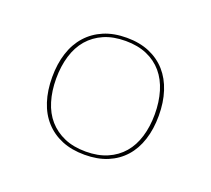

<svg xmlns="http://www.w3.org/2000/svg" viewBox="-65 -786 496 452"><g transform="rotate(20 183.5 -559.5)"><path d="M184 -706Q216 -706 240.8 -695.5Q265.5 -685 282.5 -665.8Q299.5 -646.5 308.2 -619.5Q317 -592.5 317 -559Q317 -525.5 308.2 -498.5Q299.5 -471.5 282.5 -452.5Q265.5 -433.5 240.8 -423.2Q216 -413 184 -413Q151.5 -413 126.8 -423.2Q102 -433.5 84.8 -452.5Q67.5 -471.5 58.8 -498.5Q50 -525.5 50 -559Q50 -592.5 58.8 -619.5Q67.5 -646.5 84.8 -665.8Q102 -685 126.8 -695.5Q151.5 -706 184 -706ZM184 -421Q214.5 -421 237.5 -431Q260.5 -441 276 -459Q291.5 -477 299.2 -502.5Q307 -528 307 -559Q307 -590 299.2 -615.8Q291.5 -641.5 276 -659.8Q260.5 -678 237.5 -688Q214.5 -698 184 -698Q153 -698 130 -688Q107 -678 91.2 -659.8Q75.5 -641.5 67.8 -615.8Q60 -590 60 -559Q60 -528 67.8 -502.5Q75.5 -477 91.2 -459Q107 -441 130 -431Q153 -421 184 -421Z"/></g></svg>

Font: Lato TR Hairline
Style: Regular
Weight: 250
Designer: Lukasz Dziedzic
Foundry: Lukasz Dziedzic
Version: Version 1.104 2013